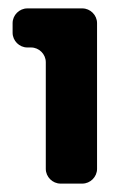

<svg xmlns="http://www.w3.org/2000/svg" viewBox="-20 -720 314 457"><path d="M124 -283H176C195 -283 211 -299 211 -318V-665C211 -684 195 -700 176 -700H45C26 -700 10 -684 10 -665V-642C10 -623 26 -607 45 -607H54C73 -607 89 -591 89 -572V-318C89 -299 105 -283 124 -283Z"/></svg>

Font: Trueno
Style: RoundBd
Weight: 700
Designer: Julieta Ulanovsky, Jasper
Foundry: Julieta Ulanovsky, Cannot Into Space Fonts
Version: Version 3.001